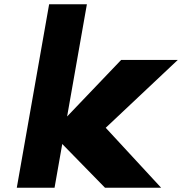

<svg xmlns="http://www.w3.org/2000/svg" viewBox="-20 -880 853 900"><path d="M813.3 -599H547.8L294.6 -334L387.3 -860H210.3L58.7 0H235.7L271.8 -205L472.2 0H735.3L475.6 -281Z"/></svg>

Font: Hussar Wysoki
Style: Obl
Weight: 700
Foundry: Cannot Into Space Fonts
Version: Version 0.92